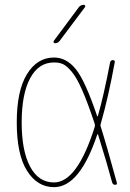

<svg xmlns="http://www.w3.org/2000/svg" viewBox="-20 -770 540 800"><path d="M209 -589.8Q205.1 -589.8 203.6 -593.3Q202.1 -596.7 204.1 -599.6L308.6 -740.2Q316.4 -750 329.1 -750Q333 -750 334.5 -746.6Q335.9 -743.2 334 -740.2L228.5 -599.6Q220.7 -589.8 209 -589.8ZM205.1 -509.8Q140.6 -509.8 105.5 -443.8Q70.3 -377.9 70.3 -259.8Q70.3 -141.6 105.5 -75.7Q140.6 -9.8 205.1 -9.8Q301.8 -9.8 375 -242.2Q376 -248 375 -252.9Q346.7 -338.9 323.2 -392.6Q299.8 -446.3 279.3 -470.7Q258.8 -495.1 243.2 -502.4Q227.5 -509.8 205.1 -509.8ZM205.1 9.8Q135.7 9.8 92.8 -58.1Q49.8 -126 49.8 -259.8Q49.8 -391.6 92.3 -460.9Q134.8 -530.3 205.1 -530.3Q256.8 -530.3 295.9 -481.9Q335 -433.6 384.8 -286.1Q384.8 -285.2 386.2 -285.2Q387.7 -285.2 387.7 -286.1Q412.1 -371.1 438.5 -508.8Q440.4 -519.5 450.2 -519.5Q460 -519.5 458 -509.8Q431.6 -365.2 399.4 -252.9Q397.5 -248 399.4 -243.2Q424.8 -163.1 466.8 -8.8Q468.8 0 460 0Q450.2 0 447.3 -9.8Q428.7 -80.1 388.7 -209Q387.7 -210.9 385.7 -210.9Q312.5 9.8 205.1 9.8Z"/></svg>

Font: Rounded-X Mgen+ 2m thin
Style: Regular
Weight: 100
Designer: [Source Han Sans]
Ryoko NISHIZUKA  (kana & ideographs); Paul D. Hunt (Latin, Greek & Cyrillic); Wenlong ZHANG  (bopomofo
Version: Version 1.059.20150602